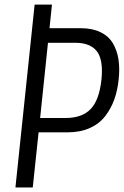

<svg xmlns="http://www.w3.org/2000/svg" viewBox="-20 -830 548 850"><path d="M48.3 0 133.3 -809.6H210L199.2 -705.1H337.9Q388.7 -705.1 424.6 -687.7Q460.4 -670.4 479.2 -639.2Q498 -607.9 504.4 -567.9Q507.8 -546.4 507.8 -522Q507.8 -501.5 505.4 -479Q500.5 -430.2 486.1 -389.9Q471.7 -349.6 445.6 -315.7Q419.4 -281.7 377 -262.9Q334.5 -244.1 278.8 -244.1H150.9L125 0ZM157.7 -307.6H270Q343.3 -307.6 381.3 -347.2Q419.4 -386.7 429.2 -478Q431.2 -498 431.2 -515.6Q431.2 -573.2 409.2 -602.5Q379.9 -640.6 313 -640.6H192.4Z"/></svg>

Font: Oswald
Style: Light
Weight: 300
Designer: Vernon Adams
Foundry: Vernon Adams
Version: 3.0; ttfautohint (v0.95.6-bc232) -l 8 -r 50 -G 200 -x 0 -w "